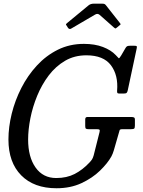

<svg xmlns="http://www.w3.org/2000/svg" viewBox="-20 -994 761 1024"><path d="M445.5 -370H680.5Q689 -370 694.2 -367.8Q699.5 -365.5 699.5 -356V-325Q699.5 -311.5 695.5 -308.2Q691.5 -305 677.5 -305H633Q619.5 -305 618 -299.5Q616.5 -294 613.5 -284L587 -192Q581.5 -173.5 574 -159.5Q554 -123.5 513.5 -84Q473 -44.5 414.5 -17.2Q356 10 281.5 10Q161 10 93 -59Q25 -128 25 -250Q25 -316.5 42.5 -387.5Q60 -458.5 93.8 -524.8Q127.5 -591 176.5 -644.2Q225.5 -697.5 288.5 -728.8Q351.5 -760 427.5 -760Q485.5 -760 528.8 -743.5Q572 -727 597 -700.5Q609.5 -687 612.8 -683.8Q616 -680.5 626.5 -698.5L649.5 -738Q653.5 -745 658.2 -747.5Q663 -750 674 -750H696Q707.5 -750 709.2 -747.5Q711 -745 709 -735.5L661.5 -513Q659.5 -503.5 655.8 -499.2Q652 -495 639 -495H618Q608 -495 606 -498.5Q604 -502 604.5 -510Q611.5 -592.5 571.8 -645.8Q532 -699 440.5 -699Q377 -699 327 -669.8Q277 -640.5 240 -591.8Q203 -543 178.5 -483.5Q154 -424 142 -363.2Q130 -302.5 130 -250Q130 -156.5 169.8 -100.5Q209.5 -44.5 280 -44.5Q336 -44.5 378.2 -66.2Q420.5 -88 457 -127Q465.5 -136 470.5 -143.5Q475.5 -151 479.5 -165L511 -290Q513.5 -300 510.2 -302.5Q507 -305 496 -305H452.5Q441.5 -305 438 -308Q434.5 -311 434.5 -322V-357Q434.5 -370 445.5 -370ZM343 -845 335.5 -857Q331 -862.5 331.8 -864.5Q332.5 -866.5 339 -872L453 -966Q463.5 -974.5 481 -974.5H523.5Q533.5 -974.5 537.5 -972.5Q541.5 -970.5 545 -966L620.5 -870Q623.5 -866.5 623.5 -865Q623.5 -863.5 618.5 -859.5L604 -847.5Q597.5 -842 595.5 -842.2Q593.5 -842.5 588 -847L511 -915Q500 -924.5 486 -915.5L360.5 -842Q350.5 -835.5 343 -845Z"/></svg>

Font: Besley* Narrow
Style: Italic
Weight: 400
Width: 4
Italic angle: -13°
Designer: Owen Earl
Foundry: indestructible type*
Version: Version 3.000; ttfautohint (v1.8.3)